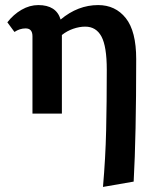

<svg xmlns="http://www.w3.org/2000/svg" viewBox="-20 -448 615 757"><path d="M517 -215Q517 87 507 268L386 289Q396 175 398.5 65.5Q401 -44 401 -173Q401 -265 380 -304Q359 -343 316 -343Q293 -343 268.5 -334.5Q244 -326 224 -310V0H108V-305Q108 -336 81 -336Q58 -336 37 -322L9 -360Q33 -391 65 -409.5Q97 -428 131 -428Q202 -428 219 -371Q287 -428 367 -428Q435 -428 476 -376.5Q517 -325 517 -215Z"/></svg>

Font: Ysabeau Infant
Style: Bold
Weight: 700
Designer: Christian Thalmann (Catharsis Fonts)
Version: Version 0.003